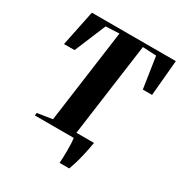

<svg xmlns="http://www.w3.org/2000/svg" viewBox="-210 -888 1139 1214"><g transform="rotate(30 359.5 -281.0)"><path d="M404 181.5Q405.5 164.5 406.2 140.2Q407 116 407.2 89.5Q407.5 63 406.2 39.5Q405 16 402.5 0L370.5 -36.5H529.5Q519.5 21 510 61.2Q500.5 101.5 491.8 129.8Q483 158 474.5 181.5ZM118.5 0 121 -19.5 230 -36.5 323 -716 224.5 -711 129.5 -483.5 52.5 -483 106 -743H719L695.5 -483H628L593.5 -711L494 -716L401 -36.5L521 -19.5L519 0Z"/></g></svg>

Font: Merriweather 144pt ExtraBold
Style: Italic
Weight: 800
Italic angle: -7.8°
Version: Version 2.101